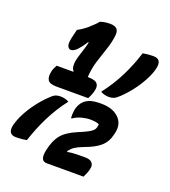

<svg xmlns="http://www.w3.org/2000/svg" viewBox="-181 -920 1002 1131"><g transform="rotate(20 320.0 -355.0)"><path d="M401 -411Q454 -479 491 -553Q528 -627 553 -707Q583 -713 619 -713Q674 -713 659 -650Q651 -616 630 -576Q609 -536 579.5 -497Q550 -458 516 -426Q496 -407 482.5 -402Q469 -397 454 -397Q440 -397 425.5 -400.5Q411 -404 401 -411ZM474 95H243Q200 95 213 29L214 24Q227 -39 256.5 -75.5Q286 -112 353 -140Q392 -156 412 -167Q432 -178 440 -187Q448 -196 450 -205Q453 -217 453 -226Q435 -235 397 -235Q372 -235 344 -227.5Q316 -220 293 -204H287Q286 -212 286.5 -226.5Q287 -241 289 -254Q292 -271 300 -287.5Q308 -304 321 -316Q338 -331 361.5 -338Q385 -345 425 -345Q498 -345 536.5 -307.5Q575 -270 561 -211L558 -198Q547 -151 514 -122Q481 -93 417 -70Q383 -57 364 -44.5Q345 -32 332 -12L335 -9Q364 -15 407 -15H446Q475 -15 488 -1Q501 13 496 36Q493 52 487 66.5Q481 81 474 95ZM239 -289Q187 -222 150 -147.5Q113 -73 87 7Q57 13 21 13Q-34 13 -19 -50Q-10 -85 10.5 -124.5Q31 -164 60.5 -203Q90 -242 124 -274Q144 -294 157.5 -298.5Q171 -303 186 -303Q200 -303 214.5 -299.5Q229 -296 239 -289ZM102 -465H205L207 -469Q200 -475 197 -485Q194 -495 195 -517Q196 -532 203 -556.5Q210 -581 219 -608Q228 -635 233 -658H228Q219 -643 208.5 -629Q198 -615 187 -603Q166 -581 148 -581Q133 -581 126.5 -599.5Q120 -618 133 -667L142 -704Q174 -721 201 -744Q215 -757 228.5 -769.5Q242 -782 252 -795Q279 -805 314 -805Q343 -805 356.5 -792Q370 -779 366 -747Q361 -705 345.5 -660Q330 -615 315 -566.5Q300 -518 297 -465Q341 -465 355.5 -450.5Q370 -436 364 -407Q360 -389 353.5 -373.5Q347 -358 342 -349H143Q99 -349 87.5 -369Q76 -389 85 -426Q88 -438 92.5 -446.5Q97 -455 102 -465Z"/></g></svg>

Font: Recursive Sn Csl St XBd
Style: Italic
Weight: 800
Italic angle: -15°
Version: Version 1.079;hotconv 1.0.112;makeotfexe 2.5.65598; ttfautoh